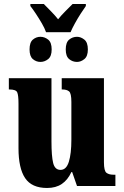

<svg xmlns="http://www.w3.org/2000/svg" viewBox="-20 -925 617 955"><path d="M209 -765Q202 -785 188 -809Q174 -833 158.5 -856.5Q143 -880 131 -895V-905H198Q211 -892 233 -869.5Q255 -847 269 -829Q283 -847 305.5 -869.5Q328 -892 341 -905H407V-895Q396 -880 381 -856.5Q366 -833 352.5 -808.5Q339 -784 331 -765ZM181 -617Q160 -617 143.5 -631Q127 -645 127 -679Q127 -714 143.5 -728Q160 -742 181 -742Q202 -742 219.5 -728Q237 -714 237 -679Q237 -645 219.5 -631Q202 -617 181 -617ZM363 -617Q341 -617 324 -631Q307 -645 307 -679Q307 -714 324 -728Q341 -742 363 -742Q382 -742 399.5 -728Q417 -714 417 -679Q417 -645 399.5 -631Q382 -617 363 -617ZM214 10Q138 10 105 -39Q72 -88 72 -188V-409Q72 -452 65.5 -466Q59 -480 27 -480H24V-536H236V-222Q236 -148 244.5 -114Q253 -80 281 -80Q310 -80 322.5 -120.5Q335 -161 335 -230V-418Q335 -461 323.5 -470.5Q312 -480 290 -480H287V-536H497V-118Q497 -75 509.5 -65.5Q522 -56 544 -56H554V0H363L339 -69H335Q317 -30 287.5 -10Q258 10 214 10Z"/></svg>

Font: Noto Serif ExtraCondensed Black
Style: Regular
Weight: 900
Width: 2
Designer: Monotype Design Team
Foundry: Monotype Imaging Inc.
Version: Version 2.015; ttfautohint (v1.8.4.7-5d5b)